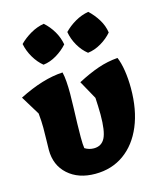

<svg xmlns="http://www.w3.org/2000/svg" viewBox="-117 -838 772 929"><g transform="rotate(-15 268.5 -373.0)"><path d="M245 10Q161 10 109 -36.5Q57 -83 57 -160Q57 -174 58 -206.5Q59 -239 59 -270Q59 -304 55 -343L-3 -438Q119 -500 218 -505Q223 -485 225 -457Q227 -429 227 -397Q227 -364 225.5 -325Q224 -286 223 -248Q222 -210 222 -180Q222 -141 225 -124Q246 -111 270 -111Q309 -111 326 -144.5Q343 -178 343 -261Q343 -282 342 -303Q341 -324 340 -345L289 -437Q346 -467 394 -483.5Q442 -500 493 -504Q505 -476 511.5 -434.5Q518 -393 518 -346Q518 -238 484.5 -158Q451 -78 389.5 -34Q328 10 245 10ZM191 -756Q218 -732 236.5 -700.5Q255 -669 261 -634Q238 -608 205.5 -588.5Q173 -569 139 -565Q113 -586 93.5 -619Q74 -652 67 -688Q92 -713 124 -731.5Q156 -750 191 -756ZM414 -756Q440 -732 459.5 -700.5Q479 -669 484 -634Q462 -608 429 -588.5Q396 -569 362 -565Q335 -586 316 -619Q297 -652 291 -688Q315 -713 347 -731.5Q379 -750 414 -756Z"/></g></svg>

Font: Piazzolla ExtraBold
Style: Regular
Weight: 800
Designer: Juan Pablo del Peral
Foundry: Huerta Tipografica
Version: Version 1.330